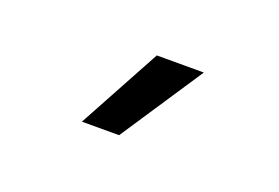

<svg xmlns="http://www.w3.org/2000/svg" viewBox="-39 -794 479 330"><g transform="rotate(20 200.0 -629.5)"><path d="M205 -705H291L191 -554H123Z"/></g></svg>

Font: Sarabun
Style: Regular
Weight: 400
Designer: Suppakit Chalermlarp | Katatrad Co.,Ltd.
Foundry: Cadson Demak Co.,Ltd.
Version: Version 1.000; ttfautohint (v1.6)